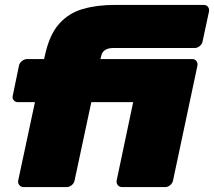

<svg xmlns="http://www.w3.org/2000/svg" viewBox="-20 -760 870 780"><path d="M76 0Q65 0 58.5 -8Q52 -16 54 -27L122 -345H53Q42 -345 35.5 -353Q29 -361 32 -372L57 -493Q59 -504 69 -512Q79 -520 90 -520H159L163 -537Q181 -619 220 -663Q259 -707 316.5 -723.5Q374 -740 446 -740H808Q819 -740 825 -732Q831 -724 829 -713L803 -592Q801 -581 791.5 -573Q782 -565 771 -565H441Q419 -565 406.5 -556.5Q394 -548 391 -532L388 -520H761Q772 -520 778 -512Q784 -504 782 -493L683 -27Q681 -16 671.5 -8Q662 0 651 0H476Q465 0 458.5 -8Q452 -16 454 -27L521 -345H351L283 -27Q281 -16 271.5 -8Q262 0 251 0Z"/></svg>

Font: Rubik Black
Style: Italic
Weight: 900
Italic angle: -12°
Designer: Hubert and Fischer
Foundry: Hubert and Fischer
Version: Version 2.300;gftools[0.9.30]